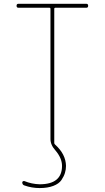

<svg xmlns="http://www.w3.org/2000/svg" viewBox="-20 -750 540 990"><path d="M75.2 -710Q65.4 -710 65.4 -720.2Q65.4 -730.5 75.2 -730.5H424.8Q434.6 -730.5 434.6 -720.2Q434.6 -710 424.8 -710H264.6Q259.8 -710 259.8 -705.1V-12.7Q259.8 -8.8 263.7 -4.9Q319.3 44.9 320.3 105.5Q320.3 124 314.9 141.6Q309.6 159.2 296.9 178.2Q284.2 197.3 254.9 208.5Q225.6 219.7 184.6 219.7Q143.6 219.7 105.5 206.1Q95.7 203.1 94.7 191.4Q94.7 187.5 97.7 185.1Q100.6 182.6 105.5 183.6Q143.6 199.2 184.6 200.2Q299.8 200.2 299.8 105.5Q299.8 65.4 265.6 25.4Q239.3 -3.9 240.2 -35.2V-705.1Q240.2 -710 235.4 -710Z"/></svg>

Font: Rounded-X Mgen+ 1m thin
Style: Regular
Weight: 100
Designer: [Source Han Sans]
Ryoko NISHIZUKA  (kana & ideographs); Paul D. Hunt (Latin, Greek & Cyrillic); Wenlong ZHANG  (bopomofo
Version: Version 1.059.20150602